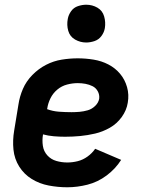

<svg xmlns="http://www.w3.org/2000/svg" viewBox="-20 -785 616 813"><path d="M265 8Q307 8 350.5 -3Q394 -14 431.5 -42Q469 -70 493 -108L383 -155Q370 -136 350.5 -122Q331 -108 309 -102.5Q287 -97 265 -97Q241 -97 218.5 -103.5Q196 -110 180.5 -127Q165 -144 161.5 -167.5Q158 -191 162 -215V-216Q184 -210 208 -208Q232 -206 255 -206H256Q288 -206 319.5 -209Q351 -212 383 -219.5Q415 -227 445 -244Q475 -261 495.5 -289.5Q516 -318 521 -350Q527 -384 518 -416Q509 -448 488.5 -472.5Q468 -497 439 -512Q410 -527 376.5 -532.5Q343 -538 309 -538Q276 -538 241.5 -532.5Q207 -527 175 -510.5Q143 -494 117 -467.5Q91 -441 77 -408.5Q63 -376 58 -342L40 -232Q33 -191 37 -151.5Q41 -112 61.5 -79.5Q82 -47 114.5 -27Q147 -7 186 0.5Q225 8 265 8ZM283 -310Q256 -310 229.5 -312Q203 -314 179 -323L180 -325Q183 -347 193.5 -368.5Q204 -390 222.5 -405.5Q241 -421 264 -427Q287 -433 309 -433Q326 -433 342 -430Q358 -427 372 -420Q386 -413 394 -398.5Q402 -384 400 -367Q397 -350 383 -336.5Q369 -323 351.5 -318Q334 -313 317 -311.5Q300 -310 283 -310ZM345 -605Q362 -605 380 -611Q398 -617 409.5 -632.5Q421 -648 424 -666Q428 -691 421 -715.5Q414 -740 392.5 -752.5Q371 -765 345 -765Q328 -765 310 -759Q292 -753 281 -737.5Q270 -722 267 -705Q262 -679 269 -654.5Q276 -630 298 -617.5Q320 -605 345 -605Z"/></svg>

Font: Iosevka Sparkle
Style: Bold Italic
Weight: 700
Italic angle: -9°
Designer: Belleve Invis
Foundry: Belleve Invis
Version: Version 4.5.0; ttfautohint (v1.8.3)